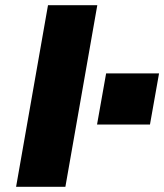

<svg xmlns="http://www.w3.org/2000/svg" viewBox="-20 -720 633 740"><path d="M165 -700H355L232 0H42ZM389 -437H593L558 -240H354Z"/></svg>

Font: Overused Grotesk Black
Style: Italic
Weight: 900
Italic angle: -10°
Version: Version 0.003